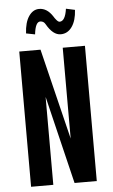

<svg xmlns="http://www.w3.org/2000/svg" viewBox="-60 -950 581 990"><g transform="rotate(-5 230.0 -455.0)"><path d="M285 -700H400V0H285L175 -455V0H60V-700H170L285 -230ZM365 -889Q362 -834 339.5 -802Q317 -770 281 -770Q241 -770 208 -828Q199 -845 181 -845Q156 -845 149 -781L103 -790Q106 -847 127.5 -878.5Q149 -910 181 -910Q222 -910 251 -865Q256 -856 265 -845.5Q274 -835 281 -835Q310 -835 319 -899Z"/></g></svg>

Font: Gully ECD Medium
Style: Regular
Weight: 500
Width: 2
Designer: jaikishan Patel
Foundry: MagicType
Version: Version 1.000;Glyphs 3.2 (3242)